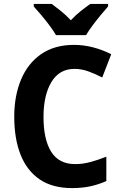

<svg xmlns="http://www.w3.org/2000/svg" viewBox="-20 -954 621 984"><path d="M362 -601Q284 -601 243.5 -533.5Q203 -466 203 -355Q203 -239 242.5 -176Q282 -113 365 -113Q404 -113 443 -123.5Q482 -134 525 -151V-26Q484 -8 442 1Q400 10 349 10Q249 10 183.5 -34.5Q118 -79 85.5 -161Q53 -243 53 -356Q53 -463 88 -546.5Q123 -630 191.5 -677Q260 -724 359 -724Q408 -724 456.5 -711.5Q505 -699 550 -676L504 -557Q469 -575 433.5 -588Q398 -601 362 -601ZM267 -774Q255 -795 234.5 -822.5Q214 -850 192 -876Q170 -902 153 -921V-934H245Q267 -918 293 -897Q319 -876 343 -850Q368 -877 394 -897.5Q420 -918 443 -934H534V-921Q518 -903 496 -876.5Q474 -850 454 -823Q434 -796 421 -774Z"/></svg>

Font: Noto Sans Ethiopic SemiCondensed
Style: Bold
Weight: 700
Width: 4
Designer: Monotype Design Team
Foundry: Monotype Imaging Inc.
Version: Version 2.102; ttfautohint (v1.8.4.7-5d5b)